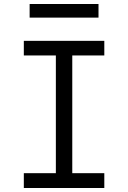

<svg xmlns="http://www.w3.org/2000/svg" viewBox="-20 -939 640 959"><path d="M99 0V-74H259V-662H99V-735H501V-662H341V-74H501V0ZM472 -851H128V-919H472Z"/></svg>

Font: Iosevka Fixed Extended
Style: Regular
Weight: 400
Width: 7
Monospace: yes
Designer: Belleve Invis
Foundry: Belleve Invis
Version: Version 24.1.1; ttfautohint (v1.8.4)